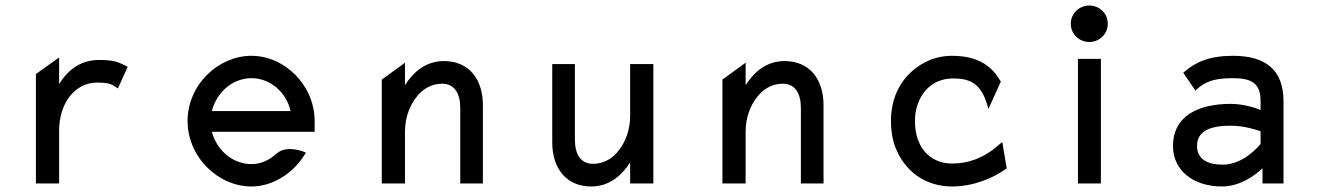

<svg xmlns="http://www.w3.org/2000/svg" viewBox="-20 -664 4797 695"><path d="M437 -425C409 -438 397 -447 339 -447C269 -447 224 -408 194 -360V-456L110 -396V0H194V-191C194 -244 210 -287 233 -316C255 -343 287 -365 331 -365C376 -365 384 -359 402 -347L407 -344L442 -422Z M1119 -187V-225C1119 -356 1010 -462 890 -462C770 -462 659 -357 659 -226C659 -95 770 11 890 11C967 11 1041 -36 1084 -106L1087 -111L1082 -114C1082 -114 1018 -141 981 -108C956 -85 925 -70 890 -70C823 -70 765 -119 747 -187ZM747 -262C764 -330 822 -381 890 -381C958 -381 1016 -331 1032 -262Z M1728 -283C1728 -378 1677 -443 1587 -443C1522 -443 1477 -404 1446 -356V-437L1362 -376V0H1446V-187C1446 -240 1464 -283 1487 -312C1507 -339 1539 -361 1580 -361C1626 -361 1646 -325 1646 -273V0H1728Z M1979 -149C1979 -54 2030 11 2120 11C2185 11 2230 -28 2261 -76V0H2345V-432H2261V-245C2261 -192 2243 -149 2220 -120C2200 -93 2168 -71 2127 -71C2081 -71 2061 -107 2061 -159V-432H1979Z M2961 -283C2961 -378 2910 -443 2820 -443C2755 -443 2710 -404 2679 -356V-437L2595 -376V0H2679V-187C2679 -240 2697 -283 2720 -312C2740 -339 2772 -361 2813 -361C2859 -361 2879 -325 2879 -273V0H2961Z M3558 -270 3603 -369 3601 -371C3558 -449 3483 -462 3427 -462C3396 -462 3366 -456 3340 -444C3266 -411 3205 -338 3205 -226C3205 -192 3210 -160 3221 -131C3253 -48 3325 11 3427 11C3500 11 3572 -17 3622 -53L3624 -55L3608 -150L3578 -125C3538 -94 3487 -72 3427 -72C3407 -72 3388 -75 3371 -83C3323 -104 3292 -153 3292 -226C3292 -248 3295 -268 3302 -287C3321 -340 3363 -380 3431 -380C3496 -380 3532 -358 3554 -283Z M3923 -512C3960 -512 3990 -541 3990 -578C3990 -615 3960 -644 3923 -644C3886 -644 3856 -615 3856 -578C3856 -541 3886 -512 3923 -512ZM3965 -451H3882V0H3965Z M4263 -401 4307 -336 4311 -340C4346 -372 4382 -381 4444 -381C4515 -381 4543 -359 4543 -298V-266C4528 -272 4484 -288 4435 -288C4320 -288 4226 -246 4226 -135C4226 -46 4301 11 4403 11C4473 11 4528 -34 4550 -55V0H4626V-298C4626 -409 4563 -462 4444 -462C4358 -462 4309 -440 4267 -404ZM4313 -136C4313 -193 4367 -209 4435 -209C4483 -209 4529 -194 4543 -189V-143C4535 -133 4480 -68 4406 -68C4349 -68 4313 -89 4313 -136Z"/></svg>

Font: Charger Monospace
Style: Regular
Weight: 400
Designer: Jasper
Foundry: Cannot Into Space Fonts
Version: Version 0.980